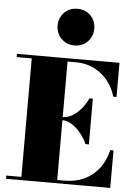

<svg xmlns="http://www.w3.org/2000/svg" viewBox="-66 -1099 801 1148"><g transform="rotate(5 334.5 -525.0)"><path d="M14.5 0V-19.5H105V-730.5H14.5V-750H630V-545H610.5Q595.5 -598.5 561.5 -640.5Q527.5 -682.5 479 -706.5Q430.5 -730.5 372 -730.5H320V-19.5H362Q430.5 -19.5 483 -44.5Q535.5 -69.5 570.5 -115.5Q605.5 -161.5 620.5 -225H640V0ZM470 -248Q455 -281.5 431 -311.2Q407 -341 378.5 -359.8Q350 -378.5 321.5 -378.5H293V-397.5H321.5Q350 -397.5 378.5 -414.8Q407 -432 431 -460.8Q455 -489.5 470 -523H490V-248ZM352 -830Q305 -830 273.5 -861.5Q242 -893 242 -940Q242 -987.5 273.5 -1018.8Q305 -1050 352 -1050Q399.5 -1050 430.8 -1018.8Q462 -987.5 462 -940Q462 -893 430.8 -861.5Q399.5 -830 352 -830Z"/></g></svg>

Font: Bodoni Moda Black
Style: Regular
Weight: 900
Version: Version 2.005